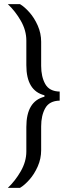

<svg xmlns="http://www.w3.org/2000/svg" viewBox="-20 -763 336 933"><path d="M108 -27V-146Q108 -271 196 -293V-300Q108 -322 108 -446V-566Q108 -615 81.5 -661.5Q55 -708 18 -743H77Q99 -730 123 -703Q147 -676 163.5 -638.5Q180 -601 180 -560V-443Q180 -390 200 -354.5Q220 -319 270 -318V-274Q220 -273 200 -237.5Q180 -202 180 -149V-33Q180 8 163.5 45.5Q147 83 123 110Q99 137 77 150H18Q54 116 81 69Q108 22 108 -27Z"/></svg>

Font: Assailand
Style: Regular
Weight: 400
Designer: Hector Gatti with collaboration of the Omnibus-Type team
Foundry: Omnibus-Type
Version: Version 0.072;October 19, 2019;FontCreator 12.0.0.2547 64-bi